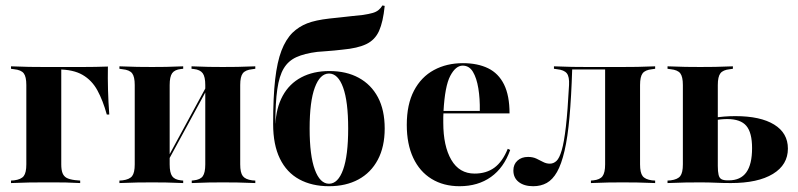

<svg xmlns="http://www.w3.org/2000/svg" viewBox="-20 -655 2854 687"><path d="M74.2 -208.9V-350.8Q74.2 -380.6 64.9 -392.7Q55.6 -404.8 30.6 -407.3L19.4 -408.9V-417.7Q57.3 -416.1 83.9 -415.7Q110.5 -415.3 136.3 -415.3L199.2 -414.5V-208.9ZM136.3 -406.5V-415.3H187.1H277.4Q299.2 -415.3 321.8 -415.7Q344.4 -416.1 366.1 -416.9Q365.3 -375.8 366.5 -332.7Q367.7 -289.5 371 -245.2H362.1Q348.4 -295.2 328.6 -331.5Q308.9 -367.7 275.4 -387.1Q241.9 -406.5 187.1 -406.5ZM136.3 -2.4Q110.5 -2.4 83.9 -2Q57.3 -1.6 19.4 0V-8.9L30.6 -9.7Q55.6 -12.9 64.9 -25Q74.2 -37.1 74.2 -66.9V-208.9H199.2V-66.9Q199.2 -47.6 203.6 -35.9Q208.1 -24.2 218.5 -18.5Q229 -12.9 248.4 -10.5L266.9 -8.9V0Q239.5 -1.6 216.9 -2Q194.4 -2.4 175.4 -2.4Q156.5 -2.4 136.3 -2.4Z M776.6 -2.4Q752.4 -2.4 727.4 -2Q702.4 -1.6 666.1 0V-8.9L673.4 -9.7Q696.8 -12.1 705.6 -24.6Q714.5 -37.1 714.5 -66.9V-208.9H839.5V-66.9Q839.5 -37.1 848.8 -25Q858.1 -12.9 882.3 -9.7L893.5 -8.9V0Q855.6 -1.6 829.4 -2Q803.2 -2.4 776.6 -2.4ZM524.2 -2.4Q498.4 -2.4 471.8 -2Q445.2 -1.6 407.3 0V-8.9L418.5 -9.7Q443.5 -12.9 452.8 -25Q462.1 -37.1 462.1 -66.9V-350.8Q462.1 -380.6 452.8 -392.7Q443.5 -404.8 418.5 -407.3L407.3 -408.9V-417.7Q445.2 -416.1 471.8 -415.7Q498.4 -415.3 524.2 -415.3Q549.2 -415.3 574.2 -415.7Q599.2 -416.1 635.5 -417.7V-408.9L627.4 -408.1Q604.8 -405.6 596 -393.1Q587.1 -380.6 587.1 -350.8V-66.9Q587.1 -37.1 596 -24.6Q604.8 -12.1 627.4 -9.7L635.5 -8.9V0Q599.2 -1.6 574.2 -2Q549.2 -2.4 524.2 -2.4ZM714.5 -208.9V-350.8Q714.5 -380.6 705.2 -393.1Q696 -405.6 673.4 -408.1L665.3 -408.9V-417.7Q701.6 -416.1 727 -415.7Q752.4 -415.3 776.6 -415.3Q803.2 -415.3 829.4 -415.7Q855.6 -416.1 893.5 -417.7V-408.9L882.3 -407.3Q858.1 -404.8 848.8 -392.7Q839.5 -380.6 839.5 -350.8V-208.9ZM554 -29 552.4 -39.5 741.9 -388.7 743.5 -377.4Z M1157.3 11.3Q1096 11.3 1050.8 -13.3Q1005.6 -37.9 981.5 -87.5Q957.3 -137.1 957.3 -211.3Q957.3 -307.3 964.5 -370.6Q971.8 -433.9 987.1 -473.8Q1002.4 -513.7 1026.6 -537.9Q1049.2 -559.7 1079 -571.4Q1108.9 -583.1 1158.9 -588.7Q1179.8 -591.1 1200.4 -593.1Q1221 -595.2 1240.7 -597.6Q1260.5 -600 1279 -601.6Q1300 -604.8 1312.9 -608.5Q1325.8 -612.1 1334.3 -619Q1342.7 -625.8 1348.4 -635.5L1356.5 -633.9Q1350.8 -576.6 1336.3 -544.4Q1321.8 -512.1 1290.7 -497.2Q1259.7 -482.3 1205.6 -477.4Q1193.5 -475.8 1175.8 -474.2Q1158.1 -472.6 1141.5 -471.4Q1125 -470.2 1115.3 -469.4Q1069.4 -463.7 1040.3 -450.4Q1011.3 -437.1 995.2 -410.1Q979 -383.1 972.2 -335.5Q965.3 -287.9 965.3 -213.7H969.4L965.3 -207.3Q967.7 -268.5 991.5 -312.1Q1015.3 -355.6 1058.1 -378.2Q1100.8 -400.8 1158.9 -400.8Q1219.4 -400.8 1263.7 -376.6Q1308.1 -352.4 1332.3 -306.9Q1356.5 -261.3 1356.5 -195.2Q1356.5 -129.8 1331.9 -83.5Q1307.3 -37.1 1262.5 -12.9Q1217.7 11.3 1157.3 11.3ZM1157.3 2.4Q1189.5 2.4 1207.7 -48Q1225.8 -98.4 1225.8 -195.2Q1225.8 -291.9 1207.7 -341.9Q1189.5 -391.9 1157.3 -391.9Q1125 -391.9 1106.5 -341.9Q1087.9 -291.9 1087.9 -195.2Q1087.9 -98.4 1106.5 -48Q1125 2.4 1157.3 2.4Z M1624.2 11.3Q1566.9 11.3 1524.2 -14.9Q1481.5 -41.1 1458.5 -90.3Q1435.5 -139.5 1435.5 -208.1Q1435.5 -281.5 1461.3 -330.6Q1487.1 -379.8 1532.7 -404.4Q1578.2 -429 1636.3 -429Q1688.7 -429 1726.2 -410.9Q1763.7 -392.7 1783.5 -352.8Q1803.2 -312.9 1803.2 -249.2H1526.6L1525 -258.1H1696.8Q1697.6 -302.4 1691.5 -339.1Q1685.5 -375.8 1672.2 -398Q1658.9 -420.2 1635.5 -420.2Q1610.5 -420.2 1591.1 -383.5Q1571.8 -346.8 1566.9 -256.5V-254.8Q1566.1 -246 1566.1 -236.3Q1566.1 -226.6 1566.1 -216.1Q1566.1 -132.3 1594.8 -83.1Q1623.4 -33.9 1678.2 -33.9Q1720.2 -33.9 1749.2 -55.2Q1778.2 -76.6 1796.8 -122.6L1805.6 -118.5Q1783.1 -54.8 1736.7 -21.8Q1690.3 11.3 1624.2 11.3Z M2207.3 -2.4Q2182.3 -2.4 2156.9 -2Q2131.5 -1.6 2094.4 0V-8.9L2103.2 -9.7Q2126.6 -12.1 2135.9 -24.6Q2145.2 -37.1 2145.2 -66.9V-208.9H2270.2V-66.9Q2270.2 -37.1 2279.4 -25Q2288.7 -12.9 2312.9 -9.7L2324.2 -8.9V0Q2286.3 -1.6 2260.1 -2Q2233.9 -2.4 2207.3 -2.4ZM1887.9 11.3Q1855.6 11.3 1836.3 -3.6Q1816.9 -18.5 1816.9 -45.2Q1816.9 -66.9 1831.5 -80.2Q1846 -93.5 1869.4 -93.5Q1886.3 -93.5 1899.2 -87.5Q1912.1 -81.5 1923.4 -75.4Q1934.7 -69.4 1947.6 -69.4Q1960.5 -69.4 1971 -79Q1981.5 -88.7 1989.9 -117.3Q1998.4 -146 2004.8 -202Q2011.3 -258.1 2016.1 -350.8Q2017.7 -380.6 2008.1 -392.7Q1998.4 -404.8 1973.4 -407.3L1962.1 -408.9V-417.7Q2000 -416.1 2026.6 -415.7Q2053.2 -415.3 2079 -415.3H2085.5H2207.3Q2233.9 -415.3 2260.1 -415.7Q2286.3 -416.1 2324.2 -417.7V-408.9L2312.9 -407.3Q2288.7 -404.8 2279.4 -392.7Q2270.2 -380.6 2270.2 -350.8V-208.9H2145.2V-408.9L2147.6 -406.5H2024.2L2027.4 -408.1Q2024.2 -307.3 2017.7 -235.5Q2011.3 -163.7 2000 -115.3Q1988.7 -66.9 1973 -39.5Q1957.3 -12.1 1936.3 -0.4Q1915.3 11.3 1887.9 11.3Z M2423.4 -208.9V-350.8Q2423.4 -380.6 2414.1 -392.7Q2404.8 -404.8 2379.8 -407.3L2368.5 -408.9V-417.7Q2406.5 -416.1 2433.1 -415.7Q2459.7 -415.3 2485.5 -415.3Q2512.1 -415.3 2538.3 -415.7Q2564.5 -416.1 2602.4 -417.7V-408.9L2591.1 -407.3Q2566.9 -404.8 2557.7 -392.7Q2548.4 -380.6 2548.4 -350.8V-208.9ZM2485.5 -2.4Q2459.7 -2.4 2433.1 -2Q2406.5 -1.6 2368.5 0V-8.9L2379.8 -9.7Q2404.8 -12.9 2414.1 -25Q2423.4 -37.1 2423.4 -66.9V-208.9H2548.4V-61.3Q2548.4 -41.1 2551.2 -29.4Q2554 -17.7 2561.7 -13.7Q2569.4 -9.7 2583.1 -9.7H2587.9Q2629.8 -9.7 2650.4 -38.3Q2671 -66.9 2671 -125Q2671 -180.6 2650.4 -204.8Q2629.8 -229 2582.3 -229Q2571.8 -229 2558.9 -227.8Q2546 -226.6 2525 -223.4V-232.3Q2550.8 -236.3 2570.6 -237.9Q2590.3 -239.5 2611.3 -239.5Q2700.8 -239.5 2750 -209.3Q2799.2 -179 2799.2 -123.4Q2799.2 -65.3 2745.6 -32.7Q2691.9 0 2595.2 0Q2566.9 0 2541.5 -1.2Q2516.1 -2.4 2485.5 -2.4Z"/></svg>

Font: Playfair 144pt SemiCondensed ExtraBold
Style: Regular
Weight: 800
Width: 4
Designer: Claus Eggers Sørensen
Foundry: Claus Eggers Sørensen
Version: Version 2.203